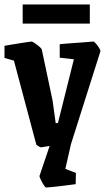

<svg xmlns="http://www.w3.org/2000/svg" viewBox="-20 -652 476 855"><path d="M185 183Q182 183 174.5 171.5Q167 160 161 147Q155 134 156 131L201 -2Q187 0 175.5 2Q164 4 162 4Q159 4 150.5 -1.5Q142 -7 142 -7L42 -382L0 -394V-448Q0 -448 17 -451Q34 -454 56.5 -457.5Q79 -461 98 -464Q117 -467 121 -467Q124 -467 134.5 -460Q145 -453 154.5 -445Q164 -437 166 -432L214 -205L228 -104H238L309 -388L246 -395V-455Q246 -455 260.5 -456.5Q275 -458 296.5 -459.5Q318 -461 339.5 -462.5Q361 -464 377 -465.5Q393 -467 396 -467Q399 -467 407 -458Q415 -449 421.5 -438.5Q428 -428 427 -423L296 -10L271 100L318 118L317 168Q317 168 298.5 170.5Q280 173 255.5 176Q231 179 210.5 181Q190 183 185 183ZM81 -547V-632H380V-547Z"/></svg>

Font: Grenze Gotisch
Style: Bold
Weight: 700
Designer: Renata Polastri
Foundry: Omnibus-Type
Version: Version 1.001